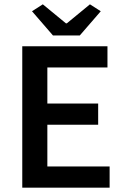

<svg xmlns="http://www.w3.org/2000/svg" viewBox="-20 -868 578 888"><path d="M83 0V-654H477V-556H199V-389H434V-291H199V-98H487V0ZM225 -704 128 -816 178 -848 285 -760H289L396 -848L446 -816L349 -704Z"/></svg>

Font: Processing Sans Pro Semibold
Style: Regular
Weight: 600
Designer: Paul D. Hunt
Foundry: Adobe Systems Incorporated
Version: Version 2.020;PS 2.000;hotconv 1.0.86;makeotf.lib2.5.63406